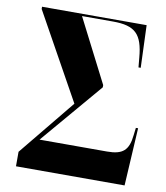

<svg xmlns="http://www.w3.org/2000/svg" viewBox="-81 -781 732 848"><g transform="rotate(10 285.0 -357.0)"><path d="M48 0H535L550 -259H540L536 -226C529 -157 503 -134 433 -134H130L365 -410V-420L220 -704H359C459 -704 492 -671 501 -567L505 -524H515L508 -714H39V-704L254 -317L48 -65Z"/></g></svg>

Font: Noto Serif Display Condensed ExtraBold
Style: Regular
Weight: 800
Width: 3
Designer: Monotype Design Team
Foundry: Monotype Imaging Inc.
Version: Version 2.009